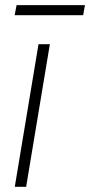

<svg xmlns="http://www.w3.org/2000/svg" viewBox="-20 -715 345 735"><path d="M36.6 0 127.4 -545.9H170.9L80.1 0ZM305.2 -695.3 298.3 -656.7H36.1L43.5 -695.3Z"/></svg>

Font: Inter Tight ExtraLight
Style: Italic
Weight: 250
Italic angle: -9.39999°
Designer: Rasmus Andersson
Foundry: rsms
Version: Version 3.004